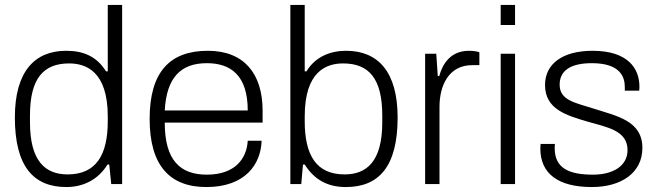

<svg xmlns="http://www.w3.org/2000/svg" viewBox="-20 -743 2653 775"><path d="M248 12C315 12 376 -17 414 -79H421L429 0H473V-723H415V-455H408C370 -516 316 -538 247 -538C119 -538 40 -453 40 -269C40 -70 116 12 248 12ZM253 -39C165 -39 101 -90 101 -249V-277C101 -426 155 -487 259 -487C327 -487 415 -455 415 -273V-254C415 -116 367 -39 253 -39Z M813 12C969 12 1033 -79 1036 -175H980C976 -103 929 -38 815 -38C708 -38 645 -95 645 -248H1040V-296C1040 -447 964 -538 819 -538C665 -538 584 -452 584 -263C584 -74 666 12 813 12ZM645 -297C652 -429 709 -488 815 -488C911 -488 980 -439 980 -297Z M1376 12C1509 12 1585 -70 1585 -269C1585 -453 1506 -538 1377 -538C1316 -538 1254 -516 1217 -455H1210V-723H1152V0H1196L1203 -79H1210C1249 -17 1303 12 1376 12ZM1371 -39C1257 -39 1210 -116 1210 -254V-273C1210 -455 1297 -487 1365 -487C1469 -487 1523 -426 1523 -277V-249C1523 -90 1459 -39 1371 -39Z M1696 0H1754V-312C1754 -396 1790 -480 1886 -480H1915V-532C1908 -535 1892 -538 1873 -538C1798 -538 1766 -484 1753 -436H1747L1741 -526H1696Z M2001 -642H2059V-723H2001ZM2001 0H2059V-526H2001Z M2369 12C2486 12 2573 -44 2573 -146C2573 -257 2467 -275 2375 -305C2304 -328 2239 -337 2239 -401C2239 -458 2283 -488 2369 -488C2483 -488 2502 -433 2502 -392V-377H2560C2561 -384 2561 -389 2561 -394C2561 -465 2516 -538 2372 -538C2249 -538 2180 -484 2180 -400C2180 -301 2268 -277 2352 -252C2432 -229 2513 -216 2513 -137C2513 -73 2454 -38 2374 -38C2281 -38 2219 -61 2219 -145C2219 -150 2219 -154 2220 -162H2162C2162 -156 2161 -149 2161 -144C2161 -42 2233 12 2369 12Z"/></svg>

Font: Archivo ExtraLight
Style: Regular
Weight: 200
Designer: Hector Gatti
Foundry: Omnibus-Type
Version: Version 2.001